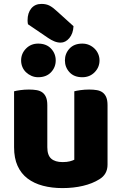

<svg xmlns="http://www.w3.org/2000/svg" viewBox="-20 -946 622 982"><path d="M123 -822Q121 -832 121 -842Q121 -880 140 -903Q159 -926 192 -926Q217 -926 234.5 -916.5Q252 -907 272 -888L356 -812Q354 -774 334.5 -751Q315 -728 290 -728Q274 -728 258 -734.5Q242 -741 226 -752ZM52 -479Q62 -482 83.5 -485Q105 -488 128 -488Q150 -488 167.5 -485Q185 -482 197 -473Q209 -464 215.5 -448.5Q222 -433 222 -408V-193Q222 -152 242 -134.5Q262 -117 300 -117Q323 -117 337.5 -121Q352 -125 360 -129V-479Q370 -482 391.5 -485Q413 -488 436 -488Q458 -488 475.5 -485Q493 -482 505 -473Q517 -464 523.5 -448.5Q530 -433 530 -408V-104Q530 -54 488 -29Q453 -7 404.5 4.5Q356 16 299 16Q245 16 199.5 4Q154 -8 121 -33Q88 -58 70 -97.5Q52 -137 52 -193ZM88 -637Q88 -672 113 -697.5Q138 -723 175 -723Q217 -723 241 -697.5Q265 -672 265 -637Q265 -602 241 -576.5Q217 -551 175 -551Q157 -551 141 -558Q125 -565 113 -576.5Q101 -588 94.5 -603.5Q88 -619 88 -637ZM312 -637Q312 -672 335.5 -697.5Q359 -723 401 -723Q420 -723 436 -716Q452 -709 464 -697Q476 -685 482.5 -669.5Q489 -654 489 -637Q489 -602 464 -576.5Q439 -551 401 -551Q359 -551 335.5 -576.5Q312 -602 312 -637Z"/></svg>

Font: BALOOCHETTANREGULAR
Style: Book
Weight: 400
Designer: Maithili Shingre and Ek Type
Foundry: Ek Type
Version: Version 1.100;PS 1.000;hotconv 1.0.88;makeotf.lib2.5.647800;